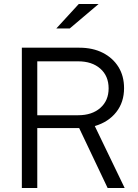

<svg xmlns="http://www.w3.org/2000/svg" viewBox="-20 -938 687 958"><path d="M89 0V-700H376Q443 -700 493 -674.5Q543 -649 571 -604Q599 -559 599 -498Q599 -428 560 -378.5Q521 -329 453 -309L602 0H517L375 -299H166V0ZM166 -363H370Q439 -363 480.5 -399.5Q522 -436 522 -497Q522 -559 480.5 -595.5Q439 -632 370 -632H166ZM261 -796 373 -918H472L328 -796Z"/></svg>

Font: Red Hat Text VF
Style: Regular
Weight: 300
Designer: Pentagram, MCKL
Foundry: Pentagram, MCKL
Version: Version 1.023